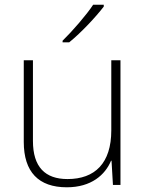

<svg xmlns="http://www.w3.org/2000/svg" viewBox="-20 -786 622 816"><path d="M421 -758V-766H376C348 -723 287 -653 246 -613V-606H274C326 -648 388 -715 421 -758ZM492 -530H453V-232C453 -92 383 -25 267 -25C172 -25 120 -76 120 -187V-530H81V-183C81 -55 144 10 264 10C368 10 427 -43 452 -103H454L460 0H492Z"/></svg>

Font: Noto Sans Arabic ExtLt
Style: Regular
Weight: 200
Designer: Monotype Design Team, Nadine Chahine, Nizar Qandah and Khaled Hosny
Foundry: Monotype Imaging Inc.
Version: Version 2.012